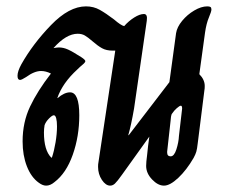

<svg xmlns="http://www.w3.org/2000/svg" viewBox="-20 -573 728 603"><path d="M624 -471 606 -340Q623 -323 623 -303Q623 -294 622 -290L601 -123Q599 -105 596.5 -96.5Q594 -88 588 -77Q566 -39 540 -14.5Q514 10 495 10Q476 10 457.5 -9.5Q439 -29 439 -52Q439 -64 442 -86L445 -114L449 -144L363 -24Q348 -3 341 3.5Q334 10 326 10Q312 10 300 -8Q288 -26 288 -49Q288 -58 289 -62L342 -414H334Q314 -414 300.5 -421.5Q287 -429 271 -443Q256 -456 246.5 -461.5Q237 -467 224 -467Q188 -467 148 -422Q160 -424 165 -424Q179 -424 193.5 -417.5Q208 -411 236 -393Q248 -385 248 -381Q248 -377 239.5 -370Q231 -363 223 -355Q176 -312 160 -265H161Q182 -283 200 -283Q229 -283 229 -211Q229 -145 208.5 -87Q188 -29 151 -1Q138 10 125 10Q114 10 102 1Q78 -16 64.5 -50.5Q51 -85 51 -129Q51 -189 74.5 -238.5Q98 -288 140 -342Q124 -350 109 -350Q88 -350 62 -331Q48 -322 43 -322Q35 -322 35 -335Q35 -349 47 -371Q83 -435 140 -494Q197 -553 250 -553Q274 -553 293.5 -542Q313 -531 338 -512Q360 -493 370 -491Q384 -507 401.5 -518Q419 -529 432 -529Q444 -529 441 -508L401 -232Q392 -180 383 -149L384 -148L512 -315L533 -469Q536 -488 552 -507.5Q568 -527 590 -540Q612 -553 631 -553Q638 -553 641 -551Q644 -549 644 -543Q644 -537 636 -518Q628 -499 624 -471ZM552 -232Q552 -241 548 -241Q544 -241 535 -233Q526 -225 521 -217Q518 -214 517 -206Q516 -198 516 -196L505 -97V-94Q505 -82 516 -82Q527 -82 534 -104Q541 -126 542 -146ZM149 -211Q144 -211 134 -201Q124 -191 120 -180Q118 -168 118 -157Q118 -101 141 -78H143Q150 -99 154.5 -126Q159 -153 159 -176Q159 -192 156.5 -201.5Q154 -211 149 -211Z"/></svg>

Font: Charm
Style: Bold
Weight: 700
Designer: Katatrad Aksorn Co.,Ltd.
Foundry: Cadson Demak Co.,Ltd.
Version: Version 1.001